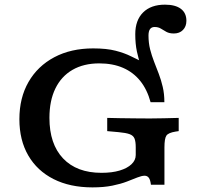

<svg xmlns="http://www.w3.org/2000/svg" viewBox="-20 -789 854 820"><path d="M374.9 11.3Q278.8 11.3 208.7 -24.2Q138.6 -59.7 100.7 -125.1Q62.8 -190.4 62.8 -280Q62.8 -371.1 101.8 -439Q140.9 -506.9 211.9 -544.6Q283 -582.3 377.9 -582.3Q435.5 -582.3 473.9 -572.3Q512.3 -562.3 539.2 -548.7Q566.2 -535.1 587.8 -525.1Q609.3 -515.1 632.5 -515.1Q652.1 -478.4 664.4 -437.3Q676.6 -396.3 682 -352.6H623.1Q608.6 -406.3 579.1 -443.2Q549.6 -480 505.6 -499.2Q461.7 -518.3 403.8 -518.3Q337.4 -518.3 289.5 -490.6Q241.7 -462.9 216.4 -410.8Q191.1 -358.8 191.1 -285.5Q191.1 -174 249.3 -112.5Q307.6 -50.9 413.4 -50.9Q458.7 -50.9 491.2 -60.7Q523.7 -70.5 541.7 -87.7Q559.7 -104.8 559.7 -127V-159.7Q559.7 -184.4 554.5 -197.3Q549.3 -210.2 533.5 -216Q517.7 -221.8 486.4 -224.6L437.9 -229V-285.5Q460.4 -284.7 492.3 -284.3Q524.2 -283.9 556.5 -283.5Q588.8 -283.1 612.5 -283.1H621.8H623.6Q646.1 -283.1 681 -283.9Q715.9 -284.7 743.2 -285.5V-229L729.8 -227Q699.1 -222.1 690.7 -209.9Q682.3 -197.6 682.3 -159.7V0H624.6Q622.2 -20.5 615.7 -29.5Q609.1 -38.5 597.7 -38.5Q585.4 -38.5 566.9 -31.2Q548.4 -23.8 522.1 -13.6Q495.7 -3.4 459.6 3.9Q423.4 11.3 374.9 11.3ZM625.5 -352.6Q625.5 -380.6 618.6 -405.5Q611.6 -430.3 601.8 -455.6Q592 -480.8 581.8 -508.4Q571.6 -536.1 564.7 -568.9Q557.7 -601.7 557.7 -642.9Q557.7 -702.7 591.2 -735.9Q624.7 -769.1 684.5 -769.1Q728.7 -769.1 752.4 -751.4Q776.1 -733.6 776.1 -700.2Q776.1 -676 761.4 -661Q746.8 -646 722.5 -646Q703.1 -646 690.5 -653Q678 -660 667.1 -666.8Q656.1 -673.7 640.2 -673.7Q614.2 -673.7 614.2 -637.4Q614.2 -605.7 621.1 -578.4Q628.1 -551.1 638.1 -525.5Q648.1 -499.9 658.1 -473.7Q668.1 -447.5 675 -417.9Q682 -388.4 682 -352.6Z"/></svg>

Font: Playfair 5pt SemiExpanded Light
Style: Regular
Weight: 300
Width: 6
Designer: Claus Eggers Sørensen
Foundry: Claus Eggers Sørensen
Version: Version 2.203